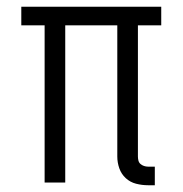

<svg xmlns="http://www.w3.org/2000/svg" viewBox="-20 -540 540 568"><path d="M438 8H418Q400 8 382.5 3.5Q365 -1 352 -13Q339 -25 333 -42Q327 -59 327 -77V-465H173V0H112V-465H43V-520H457V-465H388V-77Q388 -71 389.5 -65Q391 -59 395.5 -55Q400 -51 406 -49Q412 -47 418 -47H438Z"/></svg>

Font: Iosevka Light
Style: Regular
Weight: 300
Monospace: yes
Designer: Belleve Invis
Foundry: Belleve Invis
Version: Version 32.5.0; ttfautohint (v1.8.4)